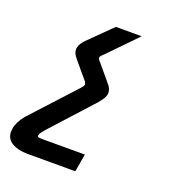

<svg xmlns="http://www.w3.org/2000/svg" viewBox="-135 -656 870 957"><g transform="rotate(20 300.0 -177.0)"><path d="M3.5 119Q3.5 111 5 102Q11 66 43 27L254.5 -203.5Q255.5 -205 259.8 -209.5Q264 -214 266.5 -218.2Q269 -222.5 269.5 -226.5V-227Q269.5 -229.5 265.5 -240L192.5 -326.5Q179 -342.5 173.2 -353.5Q167.5 -364.5 167.5 -376Q167.5 -400.5 192 -427.5L316 -550H453L311 -404Q300 -394 295.2 -388.5Q290.5 -383 289.5 -376.5Q288.5 -371 307 -351.5L377.5 -267.5Q393.5 -248.5 393.5 -227Q393.5 -215.5 386.5 -201.8Q379.5 -188 361 -166.5L158.5 56.5Q148.5 68.5 143.5 75.8Q138.5 83 137 91.5Q136 98 143 99.5Q150 101 172.5 101H388.5L372 195.5H118.5Q69 195.5 36.2 176.5Q3.5 157.5 3.5 119Z"/></g></svg>

Font: JuliaMono MediumItalic
Style: Regular
Weight: 500
Italic angle: -9°
Monospace: yes
Designer: cormullion
Foundry: corm
Version: Version 0.049; ttfautohint (v1.8.4)